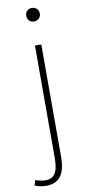

<svg xmlns="http://www.w3.org/2000/svg" viewBox="-140 -777 493 1073"><g transform="rotate(-10 106.0 -240.5)"><path d="M31 256C105 256 141 211 141 110V-527H105V106C105 174 94 225 33 225C11 225 -11 218 -24 214L-33 243C-18 250 9 256 31 256ZM124 -660C144 -660 163 -675 163 -698C163 -723 144 -737 124 -737C103 -737 86 -723 86 -698C86 -675 103 -660 124 -660Z"/></g></svg>

Font: Noto Sans CJK JP Thin
Style: Regular
Weight: 250
Designer: Ryoko NISHIZUKA (kana & ideographs); Paul D. Hunt (Latin, Greek & Cyrillic); Wenlong ZHANG (bopomofo); Sandoll Communica
Foundry: Adobe Systems Incorporated
Version: Version 1.004;PS 1.004;hotconv 1.0.82;makeotf.lib2.5.63406